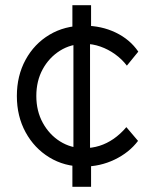

<svg xmlns="http://www.w3.org/2000/svg" viewBox="-20 -720 576 740"><path d="M45 -350Q45 -428 78.5 -489.5Q112 -551 170.5 -586Q229 -621 304 -621Q371 -621 426 -594.5Q481 -568 513 -521L469 -467Q450 -492 423.5 -511Q397 -530 367 -540.5Q337 -551 307 -551Q253 -551 211 -524.5Q169 -498 144.5 -453Q120 -408 120 -350Q120 -292 145 -246.5Q170 -201 211.5 -175Q253 -149 303 -149Q335 -149 363.5 -158Q392 -167 418 -185Q444 -203 467 -230L512 -177Q478 -132 422 -105Q366 -78 302 -78Q228 -78 170 -113.5Q112 -149 78.5 -210.5Q45 -272 45 -350ZM259 0V-98L263 -133V-570L259 -606V-700H331V-605L327 -575V-131L331 -97V0Z"/></svg>

Font: Mach Light
Style: Regular
Weight: 300
Version: Version 1.002